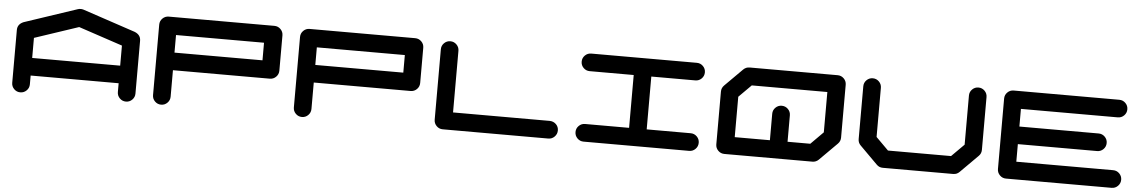

<svg xmlns="http://www.w3.org/2000/svg" viewBox="-35 -1125 9141 1540"><g transform="rotate(5 4535.0 -354.5)"><path d="M921.4 -283.2V-444.8L566.9 -563L212.9 -444.8V-283.2ZM1063 -70.8Q1063 -41.5 1042.2 -20.8Q1021.5 0 992.2 0Q962.9 0 942.1 -20.8Q921.4 -41.5 921.4 -70.8V-141.6H212.9V-70.8Q212.9 -41.5 191.9 -20.8Q170.9 0 141.6 0Q112.3 0 91.6 -20.8Q70.8 -41.5 70.8 -70.8V-496.1Q70.8 -543 119.1 -563L120.1 -563.5H120.6L544.4 -705.1Q555.2 -708.5 566.9 -708.5Q578.6 -708.5 589.4 -705.1L1013.2 -563.5H1014.2L1014.6 -563Q1063 -543 1063 -496.1Z M2054.7 -425.3V-566.9H1346.2V-425.3ZM2196.8 -354.5Q2196.8 -325.2 2176 -304.4Q2155.3 -283.7 2125.5 -283.7H1346.2V-70.8Q1346.2 -41.5 1325.4 -20.8Q1304.7 0 1275.4 0Q1246.1 0 1225.3 -20.8Q1204.6 -41.5 1204.6 -70.8V-638.2Q1204.6 -667.5 1225.3 -688.2Q1246.1 -709 1275.4 -709H2125.5Q2155.3 -709 2176 -688.2Q2196.8 -667.5 2196.8 -638.2Z M3188.5 -425.3V-566.9H2480V-425.3ZM3330.6 -354.5Q3330.6 -325.2 3309.8 -304.4Q3289.1 -283.7 3259.3 -283.7H2480V-70.8Q2480 -41.5 2459.2 -20.8Q2438.5 0 2409.2 0Q2379.9 0 2359.1 -20.8Q2338.4 -41.5 2338.4 -70.8V-638.2Q2338.4 -667.5 2359.1 -688.2Q2379.9 -709 2409.2 -709H3259.3Q3289.1 -709 3309.8 -688.2Q3330.6 -667.5 3330.6 -638.2Z M4393.1 -142.1Q4423.3 -141.1 4443.6 -120.8Q4463.9 -100.6 4463.9 -71.3Q4463.9 -42 4443.1 -21Q4422.4 0 4393.1 0H3543Q3513.7 0 3492.9 -21Q3472.2 -42 3472.2 -71.3V-638.2Q3472.2 -667.5 3492.9 -688.2Q3513.7 -709 3543 -709Q3572.3 -709 3593 -688.2Q3613.8 -667.5 3613.8 -638.2V-142.1Z M5527.3 -142.1Q5556.6 -142.1 5577.4 -121.3Q5598.1 -100.6 5598.1 -71.3Q5598.1 -42 5577.4 -21Q5556.6 0 5527.3 0H4676.8Q4647.5 0 4626.7 -21Q4606 -42 4606 -71.3Q4606 -100.6 4626.7 -121.3Q4647.5 -142.1 4676.8 -142.1H5031.2V-567.4H4676.8Q4647.5 -567.4 4626.7 -588.1Q4606 -608.9 4606 -638.2Q4606 -667.5 4626.7 -688.2Q4647.5 -709 4676.8 -709H5527.3Q5556.6 -709 5577.4 -688.2Q5598.1 -667.5 5598.1 -638.2Q5598.1 -608.9 5577.4 -588.1Q5556.6 -567.4 5527.3 -567.4H5172.9V-142.1Z M6590.3 -242.2V-566.9H5981.9L5881.8 -466.8V-141.6H6165V-354.5Q6165 -383.8 6185.8 -404.5Q6206.5 -425.3 6235.8 -425.3Q6265.6 -425.3 6286.4 -404.5Q6307.1 -383.8 6307.1 -354.5V-141.6H6490.2ZM6661.1 -708.5Q6690.4 -708.5 6711.2 -687.7Q6731.9 -667 6731.9 -637.7V-212.4Q6731.9 -183.1 6711.4 -162.6L6569.8 -21Q6548.8 0 6519.5 0H5811Q5781.2 0 5760.5 -20.8Q5739.7 -41.5 5739.7 -70.8V-496.1Q5739.7 -525.4 5760.7 -546.4L5902.3 -688Q5923.3 -708.5 5952.6 -708.5Z M7865.7 -212.4Q7865.7 -183.1 7844.7 -162.6L7703.1 -21Q7682.6 0 7652.8 0H7085.9Q7056.6 0 7036.1 -21L6894.5 -162.6Q6873.5 -183.1 6873.5 -212.4V-637.7Q6873.5 -667 6894.3 -687.7Q6915 -708.5 6944.3 -708.5Q6973.6 -708.5 6994.4 -687.7Q7015.1 -667 7015.1 -637.7V-242.2L7115.7 -141.6H7623.5L7724.1 -242.2V-637.7Q7724.1 -667 7744.9 -687.7Q7765.6 -708.5 7794.9 -708.5Q7824.2 -708.5 7845 -687.7Q7865.7 -667 7865.7 -637.7Z M8928.7 -142.1Q8958 -142.1 8978.8 -121.3Q8999.5 -100.6 8999.5 -71.3Q8999.5 -42 8978.8 -21Q8958 0 8928.7 0H8078.1Q8048.8 0 8028.1 -21Q8007.3 -42 8007.3 -71.3V-638.2Q8007.3 -667.5 8028.1 -688.2Q8048.8 -709 8078.1 -709H8928.7Q8958 -709 8978.8 -688.2Q8999.5 -667.5 8999.5 -638.2Q8999.5 -608.9 8978.8 -588.1Q8958 -567.4 8928.7 -567.4H8148.9V-425.3H8787.1Q8816.4 -425.3 8837.2 -404.5Q8857.9 -383.8 8857.9 -354.5Q8857.9 -325.2 8837.2 -304.4Q8816.4 -283.7 8787.1 -283.7H8148.9V-142.1Z"/></g></svg>

Font: Robtronika
Style: Regular
Weight: 400
Designer: GGBot
Version: 1.00